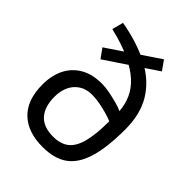

<svg xmlns="http://www.w3.org/2000/svg" viewBox="-214 -854 975 975"><g transform="rotate(45 274.0 -366.5)"><path d="M265 9Q158 9 99 -48Q40 -105 40 -215Q40 -280 64 -328.5Q88 -377 135 -404.5Q182 -432 251 -432Q277 -432 307 -426Q337 -420 365.5 -412.5Q394 -405 412 -396Q409 -440 391.5 -480Q374 -520 337.5 -553.5Q301 -587 241 -615.5Q181 -644 92 -665L108 -726Q235 -703 322 -656Q409 -609 454 -534.5Q499 -460 499 -352Q499 -223 475 -143.5Q451 -64 400 -27.5Q349 9 265 9ZM265 -66Q317 -66 349 -90Q381 -114 396.5 -170Q412 -226 412 -323Q394 -331 367 -338.5Q340 -346 311.5 -351.5Q283 -357 256 -357Q214 -357 185 -338Q156 -319 141.5 -287Q127 -255 127 -215Q127 -144 161 -105Q195 -66 265 -66ZM158 -514 122 -564 386 -742 422 -691Z"/></g></svg>

Font: Cairo Play Medium
Style: Regular
Weight: 500
Version: Version 3.119